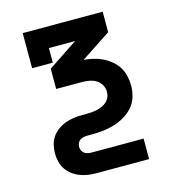

<svg xmlns="http://www.w3.org/2000/svg" viewBox="-109 -610 819 914"><g transform="rotate(-15 300.0 -152.5)"><path d="M257 215Q236 215 215.5 212.5Q195 210 175 202.5Q155 195 138 182.5Q121 170 109 152.5Q97 135 92 114.5Q87 94 87 73Q87 52 92 31Q97 10 109 -7Q121 -24 138 -36.5Q155 -49 175 -56.5Q195 -64 215.5 -67Q236 -70 257 -70H279Q292 -70 305.5 -71Q319 -72 332.5 -75Q346 -78 358.5 -83.5Q371 -89 381 -98Q391 -107 396.5 -119.5Q402 -132 402 -146Q402 -164 393.5 -180Q385 -196 369.5 -205.5Q354 -215 336 -218.5Q318 -222 300 -222H172V-322L318 -419H189V-347H87V-520H481V-419L334 -322Q358 -320 381.5 -314.5Q405 -309 426.5 -298.5Q448 -288 466.5 -272.5Q485 -257 497.5 -237Q510 -217 515.5 -193Q521 -169 521 -146Q521 -117 512.5 -89.5Q504 -62 485.5 -41Q467 -20 442 -5.5Q417 9 390 17Q363 25 335 28Q307 31 279 31H257Q248 31 238.5 33Q229 35 221.5 40.5Q214 46 210 54.5Q206 63 206 73Q206 82 210 91Q214 100 221.5 105Q229 110 238.5 112Q248 114 257 114H513V215Z"/></g></svg>

Font: Iosevka Etoile
Style: Bold
Weight: 700
Designer: Belleve Invis
Foundry: Belleve Invis
Version: Version 28.1.0; ttfautohint (v1.8.4)